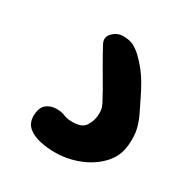

<svg xmlns="http://www.w3.org/2000/svg" viewBox="-103 -151 532 555"><g transform="rotate(30 163.0 127.0)"><path d="M150.5 321.5Q125 321.5 100.8 316.2Q76.5 311 60.8 297.8Q45 284.5 45 260.5Q45.5 233 59.2 221.5Q73 210 93 210Q110.5 210 121.5 215Q132.5 220 150.5 220Q181.5 220 192.2 204.8Q203 189.5 205.5 171Q209 148 199.2 129.5Q189.5 111 181 96Q163.5 66 147 37.5Q130.5 9 116 -18Q105 -38 120 -53.2Q135 -68.5 154 -68.5Q176 -68.5 189.2 -61.8Q202.5 -55 216.5 -42Q232.5 -26.5 244.5 -11Q256.5 4.5 265.8 20.5Q275 36.5 283.5 53.5Q298 82.5 308 103.5Q318 124.5 322.8 145.5Q327.5 166.5 325 195.5Q322 234.5 295.8 262.8Q269.5 291 230.8 306.2Q192 321.5 150.5 321.5Z"/></g></svg>

Font: Edu AU VIC WA NT Hand
Style: Bold
Weight: 700
Version: Version 1.001